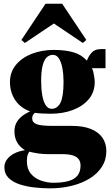

<svg xmlns="http://www.w3.org/2000/svg" viewBox="-20 -790 602 1050"><path d="M253 240Q212.5 240 168.8 235.2Q125 230.5 87.8 218.2Q50.5 206 27.2 183.2Q4 160.5 4 124.5Q4 101 18.2 81.8Q32.5 62.5 58 49.2Q83.5 36 116.5 31.5Q86.5 12.5 72.8 -13Q59 -38.5 59 -71.5Q59 -97 69 -117Q79 -137 98 -152.8Q117 -168.5 144.5 -180.5Q88.5 -202 61.5 -245Q34.5 -288 34.5 -341Q34.5 -395.5 67 -435Q99.5 -474.5 154 -495.8Q208.5 -517 275 -517Q336 -517 380.8 -504.2Q425.5 -491.5 455 -458.5Q466 -486.5 483.2 -504Q500.5 -521.5 532.5 -521.5H557V-417H481.5Q486.5 -412.5 490 -398Q493.5 -383.5 495.8 -367.2Q498 -351 498 -341Q498 -286.5 465.5 -247.8Q433 -209 378.5 -188.5Q324 -168 257.5 -168Q236.5 -168 211.5 -169.2Q186.5 -170.5 170.5 -173Q162.5 -166 159.2 -159Q156 -152 156 -142Q156 -120.5 180 -111Q204 -101.5 268.5 -101.5H375.5Q434.5 -101.5 476 -85Q517.5 -68.5 539.5 -37.8Q561.5 -7 561.5 36Q561.5 84 537.5 121.8Q513.5 159.5 471 185.8Q428.5 212 372.5 226Q316.5 240 253 240ZM270.5 209.5Q318.5 209.5 352 200.8Q385.5 192 403 171.2Q420.5 150.5 420.5 115Q420.5 94 410 80.2Q399.5 66.5 377.8 59.8Q356 53 323 53H243.5Q213 53 186.2 48.8Q159.5 44.5 140 39.5Q135 46.5 131 58Q127 69.5 127 91.5Q127 133.5 148.5 159.5Q170 185.5 203.2 197.2Q236.5 209 270.5 209.5ZM262.5 -195Q294 -195 310.8 -228.5Q327.5 -262 327.5 -342.5Q327.5 -382 321.5 -415.5Q315.5 -449 302.8 -469.5Q290 -490 269.5 -490Q249 -490 234.5 -475.2Q220 -460.5 212.5 -428.8Q205 -397 205 -346.5Q205 -304 211 -269.5Q217 -235 229.8 -215Q242.5 -195 262.5 -195ZM116 -555 97 -571.5 229 -769.5H320L452 -571.5L433 -555L274.5 -661.5Z"/></svg>

Font: Merriweather 144pt Black
Style: Regular
Weight: 900
Version: Version 2.100